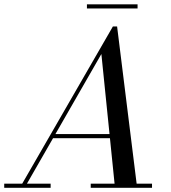

<svg xmlns="http://www.w3.org/2000/svg" viewBox="-65 -890 810 910"><path d="M29 0 470 -764.5H490L585 0H480L415.5 -634L51.5 0ZM-45 0V-19.5H175V0ZM365 0V-19.5H655.5V0ZM182 -235V-254.5H514.5V-235ZM347 -850V-869.5H587V-850Z"/></svg>

Font: Bodoni Moda SC
Style: Italic
Weight: 400
Italic angle: -13°
Designer: Owen Earl
Foundry: indestructible type
Version: Version 2.005